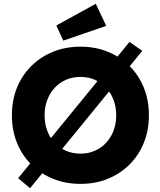

<svg xmlns="http://www.w3.org/2000/svg" viewBox="-20 -963 847 1016"><path d="M139 33 76 -20 665 -741 733 -694ZM43 -353Q43 -432 69.5 -498Q96 -564 145 -613Q194 -662 260.5 -689Q327 -716 406 -716Q485 -716 551 -689Q617 -662 666 -613Q715 -564 741.5 -498Q768 -432 768 -353Q768 -275 741.5 -208.5Q715 -142 666 -93Q617 -44 551 -17Q485 10 406 10Q327 10 260.5 -17Q194 -44 145 -93Q96 -142 69.5 -208Q43 -274 43 -353ZM595 -353Q595 -397 581 -434Q567 -471 541.5 -498.5Q516 -526 481.5 -541Q447 -556 406 -556Q364 -556 329.5 -541Q295 -526 269.5 -498.5Q244 -471 230 -434Q216 -397 216 -353Q216 -309 230 -271.5Q244 -234 269.5 -207Q295 -180 329.5 -165Q364 -150 406 -150Q447 -150 481.5 -165Q516 -180 541.5 -207.5Q567 -235 581 -272Q595 -309 595 -353ZM315 -748 278 -828 487 -943 542 -826Z"/></svg>

Font: Our Lexend
Style: Bold
Weight: 700
Designer: Bonnie Shaver-Troup, Thomas Jockin
Foundry: Lexend
Version: Version 1.007